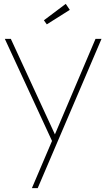

<svg xmlns="http://www.w3.org/2000/svg" viewBox="-20 -713 550 993"><path d="M5 -512H36L264 -18L474 -512H505L175 260H145L249 16ZM320 -693 341 -662 222 -587 207 -608Z"/></svg>

Font: Spartan MB
Style: Regular
Weight: 250
Designer: Matt Bailey
Foundry: Matt Bailey
Version: Version 1.000